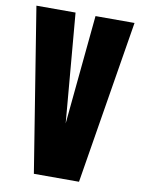

<svg xmlns="http://www.w3.org/2000/svg" viewBox="-83 -790 627 847"><g transform="rotate(10 230.5 -366.0)"><path d="M128.4 0 10.7 -732.4H186L228 -243.2L275.4 -732.4H450.2L330.6 0Z"/></g></svg>

Font: Anton SC
Style: Regular
Weight: 400
Designer: Vernon Adams
Foundry: Vernon Adams
Version: Version 2.116; ttfautohint (v1.8.4.7-5d5b)